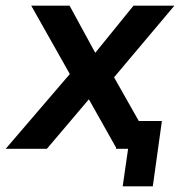

<svg xmlns="http://www.w3.org/2000/svg" viewBox="-49 -524 645 676"><path d="M383 132 402 0H359L373 -98H521L489 132ZM-29 0 218 -288 219 -224 61 -504H196L294 -324H275L421 -504H565L330 -225L331 -290L495 0H362L254 -192L278 -191L116 0Z"/></svg>

Font: Nunitoga
Style: Bold Italic
Weight: 700
Italic angle: -9°
Designer: Vernon Adams
Foundry: Vernon Adams
Version: Version 1.0